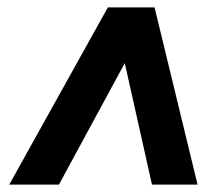

<svg xmlns="http://www.w3.org/2000/svg" viewBox="-20 -648 589 518"><path d="M5 -150 271 -628H397L513 -150H390L302 -543H352L139 -150Z"/></svg>

Font: Nunito Sans 10pt SemiCondensed Black
Style: Italic
Weight: 900
Width: 4
Italic angle: -9°
Designer: Vernon Adams
Foundry: Vernon Adams
Version: Version 3.101;gftools[0.9.27]